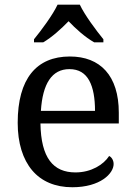

<svg xmlns="http://www.w3.org/2000/svg" viewBox="-20 -786 575 816"><path d="M274.9 -492.2C315.4 -492.2 342.3 -474.6 359.4 -443.4C376.5 -412.1 383.8 -367.7 383.8 -314.9H153.8C161.1 -430.7 200.7 -492.2 274.9 -492.2ZM55.2 -264.2C55.2 -177.7 77.1 -108.9 116.7 -62C156.2 -15.1 214.8 9.8 287.1 9.8C406.7 9.8 462.9 -48.8 462.9 -88.9C462.9 -106 453.1 -119.1 443.8 -123C420.4 -86.4 367.7 -53.2 300.8 -53.2C206.1 -53.2 154.3 -114.7 151.9 -261.2H484.9V-307.1C484.9 -464.8 405.8 -545.9 276.9 -545.9C134.8 -545.9 55.2 -451.2 55.2 -264.2ZM124.5 -606H163.6C201.2 -627.9 240.7 -664.1 271.5 -695.8C301.3 -664.1 341.8 -627.9 380.4 -606H419.4V-619.1C388.7 -656.7 339.8 -722.2 319.3 -766.1H224.6C204.1 -722.2 155.3 -656.7 124.5 -619.1Z"/></svg>

Font: The Erased English
Style: Regular
Weight: 400
Designer: Monotype Design team + ligartures altered by 180 Amsterdam
Foundry: Monotype Imaging Inc.
Version: Version 1.030;Glyphs 3.1.2 (3151)